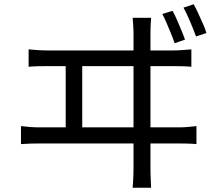

<svg xmlns="http://www.w3.org/2000/svg" viewBox="-20 -848 1040 906"><path d="M794 -797Q804 -780 814.5 -755.5Q825 -731 835.5 -706Q846 -681 853 -661L804 -644Q797 -665 787 -689.5Q777 -714 766.5 -738.5Q756 -763 746 -782ZM894 -828Q904 -810 915 -786Q926 -762 937 -737.5Q948 -713 954 -692L905 -676Q893 -709 877 -746.5Q861 -784 846 -812ZM693 -764Q691 -740 690.5 -721.5Q690 -703 690 -694Q690 -688 690 -652Q690 -616 690 -561Q690 -506 690 -441Q690 -376 690 -311.5Q690 -247 690 -191.5Q690 -136 690 -99.5Q690 -63 690 -57Q690 -49 690.5 -24Q691 1 693 38H606Q609 1 609.5 -23.5Q610 -48 610 -55Q610 -61 610 -97.5Q610 -134 610 -190Q610 -246 610 -311.5Q610 -377 610 -442.5Q610 -508 610 -563Q610 -618 610 -653.5Q610 -689 610 -694Q610 -705 609 -722Q608 -739 606 -764ZM290 -224V-569H368V-224ZM79 -253Q102 -250 124 -248.5Q146 -247 167 -247H824Q847 -247 867.5 -249Q888 -251 907 -253V-168Q887 -170 863 -170.5Q839 -171 824 -171H167Q147 -171 125 -170.5Q103 -170 79 -168ZM115 -615Q137 -613 160 -611.5Q183 -610 204 -610H799Q823 -610 843 -612Q863 -614 883 -615V-533Q862 -535 838 -535.5Q814 -536 799 -536H204Q183 -536 160.5 -535.5Q138 -535 115 -533Z"/></svg>

Font: Noto Sans KR
Style: Regular
Weight: 400
Designer: Ryoko NISHIZUKA  (kana, bopomofo & ideographs); Paul D. Hunt (Latin, Greek & Cyrillic); Sandoll Communications , Soo-you
Foundry: Adobe
Version: Version 2.004-H2;hotconv 1.0.118;makeotfexe 2.5.65603